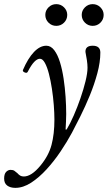

<svg xmlns="http://www.w3.org/2000/svg" viewBox="-69 -637 521 928"><path d="M5 271Q-19 271 -34 260Q-49 249 -49 226Q-49 204 -39.5 194Q-30 184 -18 184Q-6 184 0.5 188.5Q7 193 15 200Q22 208 29 212Q36 216 46 216Q83 216 126 164Q166 116 180 63.5Q194 11 194 -59Q194 -90 191 -129Q188 -168 182 -207.5Q176 -247 167.5 -280Q159 -313 148 -333Q137 -353 124 -353Q111 -353 96.5 -338Q82 -323 65 -290Q61 -282 50 -287Q39 -292 42 -299Q66 -355 95 -385.5Q124 -416 155 -416Q177 -416 193.5 -394Q210 -372 221 -336Q232 -300 238.5 -256.5Q245 -213 248 -168.5Q251 -124 251 -86Q251 -68 250 -49.5Q249 -31 248 -11H253Q270 -39 287.5 -79Q305 -119 320 -162.5Q335 -206 344.5 -245Q354 -284 354 -310Q354 -326 351 -346Q348 -366 344 -386Q343 -416 379 -416Q416 -416 416 -383Q416 -337 401.5 -283Q387 -229 365 -175.5Q343 -122 319.5 -75Q296 -28 279 4Q256 47 224.5 94Q193 141 156.5 181Q120 221 81.5 246Q43 271 5 271ZM203 -512Q181 -512 165.5 -527.5Q150 -543 150 -565Q150 -586 165.5 -601.5Q181 -617 203 -617Q225 -617 240.5 -601.5Q256 -586 256 -565Q256 -543 240.5 -527.5Q225 -512 203 -512ZM379 -512Q357 -512 341.5 -527.5Q326 -543 326 -565Q326 -586 341.5 -601.5Q357 -617 379 -617Q401 -617 416.5 -601.5Q432 -586 432 -565Q432 -543 416.5 -527.5Q401 -512 379 -512Z"/></svg>

Font: Junicode SmExp
Style: Italic
Weight: 400
Width: 6
Italic angle: -11°
Designer: Peter S. Baker
Version: Version 2.205; ttfautohint (v1.8.4)